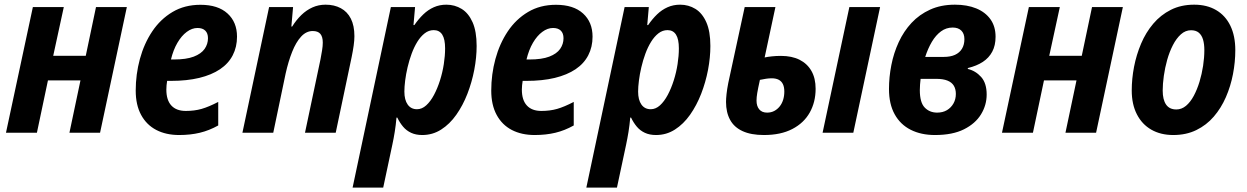

<svg xmlns="http://www.w3.org/2000/svg" viewBox="-20 -576 5412 833"><path d="M5.9 0 122.6 -545.4H256.8L210.9 -334H352.1L396.5 -545.4H530.3L414.1 0H281.2L329.1 -227.1H188L140.1 0Z M757.3 9.8Q700.2 9.8 658 -12.2Q615.7 -34.2 592.3 -77.4Q568.8 -120.6 568.8 -183.1Q568.8 -253.4 586.9 -320.1Q605 -386.7 640.4 -439.7Q675.8 -492.7 728.3 -523.9Q780.8 -555.2 849.6 -555.2Q925.8 -555.2 967 -517.6Q1008.3 -480 1008.3 -417Q1008.3 -372.1 989.7 -336.2Q971.2 -300.3 934.6 -275.6Q897.9 -251 844.5 -238Q791 -225.1 721.7 -225.1H705.1Q703.6 -215.3 702.6 -206.1Q701.7 -196.8 701.7 -187.5Q701.7 -141.6 723.4 -118.2Q745.1 -94.7 786.1 -94.7Q823.7 -94.7 854.5 -103.5Q885.3 -112.3 926.8 -133.8V-31.7Q887.7 -9.8 846.9 0Q806.2 9.8 757.3 9.8ZM721.7 -317.9H734.4Q788.1 -317.9 820.6 -330.3Q853 -342.8 867.7 -363.8Q882.3 -384.8 882.3 -410.2Q882.3 -431.6 870.6 -443.1Q858.9 -454.6 836.9 -454.6Q813 -454.6 790.3 -437.7Q767.6 -420.9 749.8 -390.4Q731.9 -359.9 721.7 -317.9Z M1031.7 0 1147.5 -545.4H1251.5L1244.1 -460.9H1247.6Q1265.6 -489.7 1287.6 -511Q1309.6 -532.2 1335.7 -543.9Q1361.8 -555.7 1392.6 -555.7Q1430.2 -555.7 1458.5 -540.5Q1486.8 -525.4 1502.2 -495.1Q1517.6 -464.8 1517.6 -418.9Q1517.6 -400.9 1514.4 -378.2Q1511.2 -355.5 1505.9 -329.6L1436.5 0H1303.2L1370.6 -319.3Q1374.5 -339.4 1377.4 -357.9Q1380.4 -376.5 1380.4 -391.1Q1380.4 -416.5 1369.9 -429Q1359.4 -441.4 1336.9 -441.4Q1308.6 -441.4 1286.4 -417.2Q1264.2 -393.1 1247.6 -351.3Q1231 -309.6 1219.2 -256.8L1165.5 0Z M1509.8 237.8 1675.8 -545.4H1780.8L1773.9 -467.3H1777.8Q1795.9 -493.7 1816.7 -513.7Q1837.4 -533.7 1862.3 -544.7Q1887.2 -555.7 1916.5 -555.7Q1953.1 -555.7 1982.9 -537.4Q2012.7 -519 2030.3 -479.5Q2047.9 -439.9 2047.9 -376.5Q2047.9 -326.7 2037.6 -272.9Q2027.3 -219.2 2007.8 -168.9Q1988.3 -118.7 1959.7 -78.1Q1931.2 -37.6 1894 -13.9Q1856.9 9.8 1812 9.8Q1784.2 9.8 1763.7 0.2Q1743.2 -9.3 1728.8 -26.4Q1714.4 -43.5 1703.6 -65.9H1700.2Q1697.3 -32.7 1692.6 -3.9Q1688 24.9 1682.1 52.2L1642.6 237.8ZM1789.1 -102.1Q1810.5 -102.1 1829.1 -118.9Q1847.7 -135.7 1862.8 -164.1Q1877.9 -192.4 1888.9 -227.1Q1899.9 -261.7 1905.5 -297.9Q1911.1 -334 1911.1 -366.2Q1911.1 -406.2 1898.7 -425.8Q1886.2 -445.3 1861.8 -445.3Q1840.3 -445.3 1822.5 -431.4Q1804.7 -417.5 1790.5 -394.5Q1776.4 -371.6 1765.9 -343Q1755.4 -314.5 1748.3 -284.2Q1741.2 -253.9 1737.8 -226.6Q1734.4 -199.2 1734.4 -178.7Q1734.4 -142.6 1748.8 -122.3Q1763.2 -102.1 1789.1 -102.1Z M2299.8 9.8Q2242.7 9.8 2200.4 -12.2Q2158.2 -34.2 2134.8 -77.4Q2111.3 -120.6 2111.3 -183.1Q2111.3 -253.4 2129.4 -320.1Q2147.5 -386.7 2182.9 -439.7Q2218.3 -492.7 2270.8 -523.9Q2323.2 -555.2 2392.1 -555.2Q2468.3 -555.2 2509.5 -517.6Q2550.8 -480 2550.8 -417Q2550.8 -372.1 2532.2 -336.2Q2513.7 -300.3 2477.1 -275.6Q2440.4 -251 2387 -238Q2333.5 -225.1 2264.2 -225.1H2247.6Q2246.1 -215.3 2245.1 -206.1Q2244.1 -196.8 2244.1 -187.5Q2244.1 -141.6 2265.9 -118.2Q2287.6 -94.7 2328.6 -94.7Q2366.2 -94.7 2397 -103.5Q2427.7 -112.3 2469.2 -133.8V-31.7Q2430.2 -9.8 2389.4 0Q2348.6 9.8 2299.8 9.8ZM2264.2 -317.9H2276.9Q2330.6 -317.9 2363 -330.3Q2395.5 -342.8 2410.2 -363.8Q2424.8 -384.8 2424.8 -410.2Q2424.8 -431.6 2413.1 -443.1Q2401.4 -454.6 2379.4 -454.6Q2355.5 -454.6 2332.8 -437.7Q2310.1 -420.9 2292.2 -390.4Q2274.4 -359.9 2264.2 -317.9Z M2523.9 237.8 2689.9 -545.4H2794.9L2788.1 -467.3H2792Q2810.1 -493.7 2830.8 -513.7Q2851.6 -533.7 2876.5 -544.7Q2901.4 -555.7 2930.7 -555.7Q2967.3 -555.7 2997.1 -537.4Q3026.9 -519 3044.4 -479.5Q3062 -439.9 3062 -376.5Q3062 -326.7 3051.8 -272.9Q3041.5 -219.2 3022 -168.9Q3002.4 -118.7 2973.9 -78.1Q2945.3 -37.6 2908.2 -13.9Q2871.1 9.8 2826.2 9.8Q2798.3 9.8 2777.8 0.2Q2757.3 -9.3 2742.9 -26.4Q2728.5 -43.5 2717.8 -65.9H2714.4Q2711.4 -32.7 2706.8 -3.9Q2702.1 24.9 2696.3 52.2L2656.7 237.8ZM2803.2 -102.1Q2824.7 -102.1 2843.3 -118.9Q2861.8 -135.7 2877 -164.1Q2892.1 -192.4 2903.1 -227.1Q2914.1 -261.7 2919.7 -297.9Q2925.3 -334 2925.3 -366.2Q2925.3 -406.2 2912.8 -425.8Q2900.4 -445.3 2876 -445.3Q2854.5 -445.3 2836.7 -431.4Q2818.8 -417.5 2804.7 -394.5Q2790.5 -371.6 2780 -343Q2769.5 -314.5 2762.5 -284.2Q2755.4 -253.9 2752 -226.6Q2748.5 -199.2 2748.5 -178.7Q2748.5 -142.6 2762.9 -122.3Q2777.3 -102.1 2803.2 -102.1Z M3294.4 9.8Q3238.3 9.8 3201.7 -7.1Q3165 -23.9 3147.5 -56.2Q3129.9 -88.4 3129.9 -133.8Q3129.9 -147 3132.1 -168Q3134.3 -189 3139.6 -215.8L3210.9 -545.4H3344.2L3297.4 -326.7Q3310.5 -329.6 3328.9 -331.5Q3347.2 -333.5 3368.2 -333.5Q3415.5 -333.5 3449 -316.7Q3482.4 -299.8 3500.5 -268.1Q3518.6 -236.3 3518.6 -190.9Q3518.6 -133.3 3493.2 -87.9Q3467.8 -42.5 3417.7 -16.4Q3367.7 9.8 3294.4 9.8ZM3308.1 -87.4Q3325.2 -87.4 3338.9 -94.5Q3352.5 -101.6 3362.5 -114Q3372.6 -126.5 3377.7 -143.1Q3382.8 -159.7 3382.8 -178.7Q3382.8 -198.2 3376.7 -210.9Q3370.6 -223.6 3358.4 -230Q3346.2 -236.3 3328.1 -236.3Q3316.4 -236.3 3303.7 -234.4Q3291 -232.4 3276.9 -229.5Q3268.6 -191.9 3265.4 -172.9Q3262.2 -153.8 3262.2 -139.6Q3262.2 -115.7 3273.9 -101.6Q3285.6 -87.4 3308.1 -87.4ZM3548.8 0 3665 -545.4H3798.3L3682.1 0Z M4036.6 9.8Q3976.1 9.8 3931.2 -12.9Q3886.2 -35.6 3861.6 -80.1Q3836.9 -124.5 3836.9 -189.9Q3836.9 -241.7 3847.2 -293.9Q3857.4 -346.2 3879.2 -393.3Q3900.9 -440.4 3934.8 -476.8Q3968.8 -513.2 4015.6 -534.4Q4062.5 -555.7 4123 -555.7Q4175.8 -555.7 4215.3 -539.6Q4254.9 -523.4 4277.1 -492.4Q4299.3 -461.4 4299.3 -416.5Q4299.3 -378.9 4284.9 -351.8Q4270.5 -324.7 4243.9 -307.4Q4217.3 -290 4179.2 -280.8L4178.7 -276.9Q4212.4 -269 4236.6 -242.2Q4260.7 -215.3 4260.7 -166Q4260.7 -120.1 4236.3 -80.1Q4211.9 -40 4162.4 -15.1Q4112.8 9.8 4036.6 9.8ZM4045.9 -87.4Q4070.3 -87.4 4088.4 -98.1Q4106.4 -108.9 4116.7 -127.2Q4127 -145.5 4127 -168.5Q4127 -189.5 4118.2 -204.1Q4109.4 -218.8 4090.6 -226.3Q4071.8 -233.9 4042 -233.9H3974.1Q3972.7 -221.2 3971.7 -209.7Q3970.7 -198.2 3970.7 -185.1Q3970.7 -131.3 3991.9 -109.4Q4013.2 -87.4 4045.9 -87.4ZM3994.1 -329.1H4074.7Q4103.5 -329.1 4123.3 -338.1Q4143.1 -347.2 4153.6 -364.5Q4164.1 -381.8 4164.1 -406.2Q4164.1 -430.2 4150.6 -443.4Q4137.2 -456.5 4113.3 -456.5Q4085 -456.5 4062.5 -439.9Q4040 -423.3 4022.9 -394.5Q4005.9 -365.7 3994.1 -329.1Z M4327.1 0 4443.8 -545.4H4578.1L4532.2 -334H4673.3L4717.8 -545.4H4851.6L4735.4 0H4602.5L4650.4 -227.1H4509.3L4461.4 0Z M5070.3 9.8Q5015.6 9.8 4975.1 -13.4Q4934.6 -36.6 4912.4 -80.1Q4890.1 -123.5 4890.1 -183.6Q4890.1 -233.9 4900.1 -286.1Q4910.2 -338.4 4930.7 -386.7Q4951.2 -435.1 4983.4 -473.1Q5015.6 -511.2 5059.8 -533.4Q5104 -555.7 5161.1 -555.7Q5216.3 -555.7 5256.3 -532.2Q5296.4 -508.8 5317.9 -464.6Q5339.4 -420.4 5339.4 -358.4Q5339.4 -306.6 5329.3 -254.4Q5319.3 -202.1 5298.6 -154.5Q5277.8 -106.9 5246.1 -70.1Q5214.4 -33.2 5170.4 -11.7Q5126.5 9.8 5070.3 9.8ZM5083.5 -101.1Q5106.4 -101.1 5125.5 -116.9Q5144.5 -132.8 5159.2 -160.2Q5173.8 -187.5 5184.1 -221.2Q5194.3 -254.9 5199.7 -290.5Q5205.1 -326.2 5205.1 -358.9Q5205.1 -384.8 5199.5 -404.1Q5193.8 -423.3 5181.2 -434.1Q5168.5 -444.8 5147.5 -444.8Q5123 -444.8 5103.3 -427Q5083.5 -409.2 5068.6 -380.1Q5053.7 -351.1 5043.9 -316.4Q5034.2 -281.7 5029.3 -246.8Q5024.4 -211.9 5024.4 -183.1Q5024.4 -143.6 5039.1 -122.3Q5053.7 -101.1 5083.5 -101.1Z"/></svg>

Font: Open Sans SemiCondensed
Style: Bold Italic
Weight: 700
Width: 4
Italic angle: -12°
Designer: Monotype Design Team
Foundry: Monotype Imaging Inc.
Version: Version 3.003